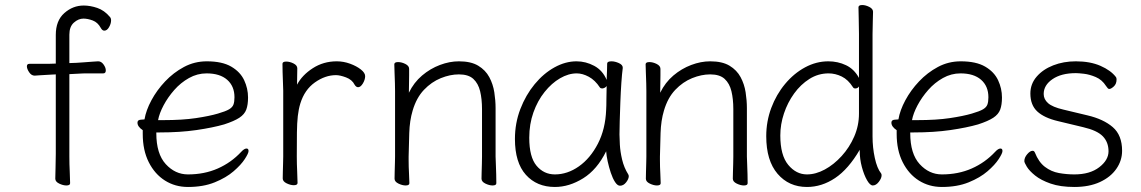

<svg xmlns="http://www.w3.org/2000/svg" viewBox="-20 -728 4540 764"><path d="M202 -432 182 -431Q160 -430 139 -428.5Q118 -427 118 -427Q105 -427 96 -440.5Q87 -454 87 -464Q87 -474 97 -474H171L202 -475V-589Q202 -646 236 -676Q270 -706 313 -706Q339 -706 367 -696.5Q395 -687 417 -661Q422 -656 422 -647Q422 -634 414 -620Q406 -606 395 -606Q387 -606 381 -617Q369 -639 349 -646.5Q329 -654 312 -654Q292 -654 274 -638Q256 -622 256 -590V-477L284 -478Q296 -479 313.5 -480Q331 -481 347 -482.5Q363 -484 370 -484H371Q383 -484 392 -471.5Q401 -459 401 -448Q401 -436 391 -436Q384 -436 366 -436Q348 -436 328 -436Q308 -436 295 -435L256 -433V-105Q256 -74 257.5 -45Q259 -16 259 1Q259 10 244 10Q231 10 215.5 2.5Q200 -5 200 -17Q200 -29 201 -59.5Q202 -90 202 -116Z M602 -201V-198Q602 -116 639.5 -75Q677 -34 728 -34Q793 -34 846.5 -57.5Q900 -81 940 -124Q952 -137 961 -137Q969 -137 969 -127Q969 -118 954 -95Q939 -72 909.5 -46.5Q880 -21 834.5 -2.5Q789 16 728 16Q677 16 636.5 -9.5Q596 -35 572 -82.5Q548 -130 548 -195V-210Q527 -224 527 -240Q527 -252 544 -252Q546 -252 550.5 -252.5Q555 -253 555 -253Q561 -289 582.5 -329Q604 -369 637 -404Q670 -439 712 -461.5Q754 -484 803 -484Q864 -484 900 -463Q936 -442 951.5 -409Q967 -376 967 -340Q967 -311 960 -292Q953 -273 932.5 -259.5Q912 -246 872 -233Q827 -220 762 -210.5Q697 -201 614 -201ZM630 -250Q706 -250 759.5 -258Q813 -266 847 -276Q878 -285 891.5 -293Q905 -301 909 -312Q913 -323 913 -341Q913 -385 884 -410.5Q855 -436 802 -436Q765 -436 732 -417.5Q699 -399 673.5 -370Q648 -341 631 -309Q614 -277 609 -250Z M1107 -367Q1107 -377 1106 -398Q1105 -419 1104.5 -441Q1104 -463 1104 -474Q1104 -483 1119 -483Q1133 -483 1148 -475.5Q1163 -468 1163 -456Q1163 -444 1162.5 -426.5Q1162 -409 1162 -391Q1182 -429 1224.5 -456.5Q1267 -484 1320 -484Q1347 -484 1373 -474.5Q1399 -465 1416 -451.5Q1433 -438 1433 -425Q1433 -411 1424 -396Q1415 -381 1405 -381Q1397 -381 1391 -391Q1381 -411 1357 -420Q1333 -429 1317 -429Q1274 -429 1233 -400Q1192 -371 1175 -316Q1168 -293 1165 -266Q1162 -239 1161.5 -201Q1161 -163 1161 -106Q1161 -75 1162.5 -46Q1164 -17 1164 0Q1164 9 1149 9Q1136 9 1120.5 1.5Q1105 -6 1105 -18Q1105 -26 1105.5 -44.5Q1106 -63 1106.5 -81Q1107 -99 1107 -106Z M1898 -294Q1898 -334 1890.5 -365Q1883 -396 1863.5 -414Q1844 -432 1806 -432Q1771 -432 1734 -417Q1697 -402 1667 -370.5Q1637 -339 1622 -288Q1610 -248 1608.5 -198.5Q1607 -149 1606 -105V-91Q1606 -63 1607.5 -38.5Q1609 -14 1609 1Q1609 10 1594 10Q1581 10 1565.5 2.5Q1550 -5 1550 -17Q1550 -25 1550.5 -43.5Q1551 -62 1551.5 -80Q1552 -98 1552 -105V-365Q1552 -375 1551.5 -396Q1551 -417 1550 -439Q1549 -461 1549 -472Q1549 -481 1564 -481Q1578 -481 1593 -473.5Q1608 -466 1608 -454Q1608 -446 1608 -428.5Q1608 -411 1607.5 -392Q1607 -373 1607 -359Q1627 -400 1659.5 -427.5Q1692 -455 1730.5 -469.5Q1769 -484 1806 -484Q1854 -484 1883 -466.5Q1912 -449 1927 -421Q1942 -393 1947 -360.5Q1952 -328 1952 -298V-105Q1952 -99 1953 -78Q1954 -57 1954.5 -34Q1955 -11 1955 1Q1955 10 1940 10Q1927 10 1911.5 2.5Q1896 -5 1896 -17Q1896 -25 1896.5 -41.5Q1897 -58 1897.5 -76Q1898 -94 1898 -105Z M2458 -457Q2455 -435 2452.5 -398.5Q2450 -362 2448.5 -321.5Q2447 -281 2446 -246Q2445 -211 2445 -193Q2445 -180 2446.5 -152.5Q2448 -125 2455.5 -93Q2463 -61 2480 -34Q2482 -30 2482 -27Q2482 -16 2471.5 -2.5Q2461 11 2447 11Q2437 11 2427.5 -3.5Q2418 -18 2410.5 -40.5Q2403 -63 2398 -86Q2393 -109 2392 -126Q2356 -53 2300.5 -18.5Q2245 16 2188 16Q2116 16 2072.5 -32.5Q2029 -81 2029 -175Q2029 -238 2050.5 -294Q2072 -350 2107.5 -393Q2143 -436 2186.5 -460Q2230 -484 2274 -484Q2311 -484 2344.5 -466Q2378 -448 2394 -410Q2395 -433 2395.5 -450.5Q2396 -468 2396 -475Q2396 -484 2413 -484Q2427 -484 2442.5 -477Q2458 -470 2458 -459ZM2394 -386Q2392 -382 2386.5 -379Q2381 -376 2376 -376Q2370 -376 2367 -380Q2348 -409 2323 -422.5Q2298 -436 2275 -436Q2242 -436 2208.5 -416.5Q2175 -397 2147 -362Q2119 -327 2102.5 -280.5Q2086 -234 2086 -180Q2086 -103 2115 -68.5Q2144 -34 2188 -34Q2238 -34 2283.5 -66Q2329 -98 2359 -156Q2389 -214 2392 -291Q2393 -306 2393 -333.5Q2393 -361 2394 -386Z M2898 -294Q2898 -334 2890.5 -365Q2883 -396 2863.5 -414Q2844 -432 2806 -432Q2771 -432 2734 -417Q2697 -402 2667 -370.5Q2637 -339 2622 -288Q2610 -248 2608.5 -198.5Q2607 -149 2606 -105V-91Q2606 -63 2607.5 -38.5Q2609 -14 2609 1Q2609 10 2594 10Q2581 10 2565.5 2.5Q2550 -5 2550 -17Q2550 -25 2550.5 -43.5Q2551 -62 2551.5 -80Q2552 -98 2552 -105V-365Q2552 -375 2551.5 -396Q2551 -417 2550 -439Q2549 -461 2549 -472Q2549 -481 2564 -481Q2578 -481 2593 -473.5Q2608 -466 2608 -454Q2608 -446 2608 -428.5Q2608 -411 2607.5 -392Q2607 -373 2607 -359Q2627 -400 2659.5 -427.5Q2692 -455 2730.5 -469.5Q2769 -484 2806 -484Q2854 -484 2883 -466.5Q2912 -449 2927 -421Q2942 -393 2947 -360.5Q2952 -328 2952 -298V-105Q2952 -99 2953 -78Q2954 -57 2954.5 -34Q2955 -11 2955 1Q2955 10 2940 10Q2927 10 2911.5 2.5Q2896 -5 2896 -17Q2896 -25 2896.5 -41.5Q2897 -58 2897.5 -76Q2898 -94 2898 -105Z M3401 -132Q3356 -55 3303 -19.5Q3250 16 3191 16Q3119 16 3074 -36.5Q3029 -89 3029 -186Q3029 -245 3049 -298.5Q3069 -352 3104 -394Q3139 -436 3183.5 -460Q3228 -484 3276 -484Q3314 -484 3346.5 -468.5Q3379 -453 3398 -418V-593Q3398 -624 3397 -653Q3396 -682 3396 -699Q3396 -708 3411 -708Q3424 -708 3439 -700.5Q3454 -693 3454 -681Q3454 -669 3453 -643.5Q3452 -618 3452 -592V-185Q3452 -141 3461 -99.5Q3470 -58 3486 -38Q3488 -36 3488 -30Q3488 -19 3477 -4.5Q3466 10 3453 10Q3442 10 3430 -11Q3418 -32 3409.5 -63.5Q3401 -95 3401 -128ZM3398 -384Q3393 -376 3383 -376Q3377 -376 3374 -381Q3355 -411 3329.5 -423.5Q3304 -436 3277 -436Q3236 -436 3201 -414Q3166 -392 3140 -356Q3114 -320 3099.5 -276.5Q3085 -233 3085 -189Q3085 -110 3116.5 -72Q3148 -34 3191 -34Q3226 -34 3262 -53.5Q3298 -73 3329 -107Q3360 -141 3379 -184.5Q3398 -228 3398 -276Z M3602 -201V-198Q3602 -116 3639.5 -75Q3677 -34 3728 -34Q3793 -34 3846.5 -57.5Q3900 -81 3940 -124Q3952 -137 3961 -137Q3969 -137 3969 -127Q3969 -118 3954 -95Q3939 -72 3909.5 -46.5Q3880 -21 3834.5 -2.5Q3789 16 3728 16Q3677 16 3636.5 -9.5Q3596 -35 3572 -82.5Q3548 -130 3548 -195V-210Q3527 -224 3527 -240Q3527 -252 3544 -252Q3546 -252 3550.5 -252.5Q3555 -253 3555 -253Q3561 -289 3582.5 -329Q3604 -369 3637 -404Q3670 -439 3712 -461.5Q3754 -484 3803 -484Q3864 -484 3900 -463Q3936 -442 3951.5 -409Q3967 -376 3967 -340Q3967 -311 3960 -292Q3953 -273 3932.5 -259.5Q3912 -246 3872 -233Q3827 -220 3762 -210.5Q3697 -201 3614 -201ZM3630 -250Q3706 -250 3759.5 -258Q3813 -266 3847 -276Q3878 -285 3891.5 -293Q3905 -301 3909 -312Q3913 -323 3913 -341Q3913 -385 3884 -410.5Q3855 -436 3802 -436Q3765 -436 3732 -417.5Q3699 -399 3673.5 -370Q3648 -341 3631 -309Q3614 -277 3609 -250Z M4190 -246Q4135 -259 4107.5 -284.5Q4080 -310 4080 -356Q4080 -394 4105 -423Q4130 -452 4171 -468Q4212 -484 4261 -484Q4318 -484 4359 -466Q4400 -448 4420 -422Q4423 -419 4423 -412Q4423 -394 4412 -384Q4401 -374 4394 -374Q4390 -374 4387.5 -377.5Q4385 -381 4381 -386Q4365 -411 4340 -421.5Q4315 -432 4293 -434.5Q4271 -437 4261 -437Q4203 -437 4168 -413Q4133 -389 4133 -354Q4133 -333 4150.5 -317.5Q4168 -302 4211 -292L4307 -269Q4371 -254 4408 -222Q4445 -190 4445 -128Q4445 -89 4422 -56Q4399 -23 4356.5 -3.5Q4314 16 4255 16Q4199 16 4160.5 2.5Q4122 -11 4099 -29.5Q4076 -48 4066 -64.5Q4056 -81 4056 -87Q4056 -101 4067.5 -114.5Q4079 -128 4089 -128Q4095 -128 4098 -121Q4113 -83 4138 -64Q4163 -45 4193.5 -39.5Q4224 -34 4255 -34Q4317 -34 4354 -62.5Q4391 -91 4391 -126Q4391 -162 4368.5 -185.5Q4346 -209 4290 -222Z"/></svg>

Font: Moon Stars Kai HW Light
Style: Regular
Weight: 300
Designer: GuiWonder
Version: Version 1.101